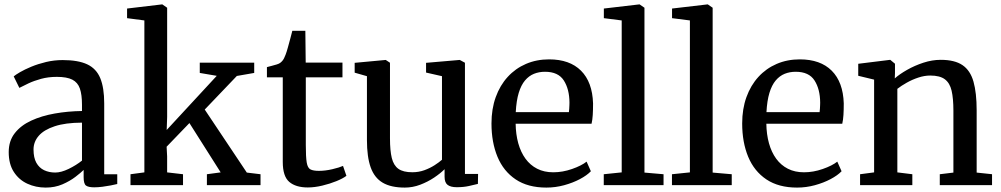

<svg xmlns="http://www.w3.org/2000/svg" viewBox="-20 -839 4534 870"><path d="M19.5 -149.9Q19.5 -200.5 47 -235.6Q74.5 -270.8 121.4 -292.4Q168.4 -314.1 227.9 -324.6Q287.3 -335.1 351.5 -336V-364.4Q351.5 -409.7 342 -437.6Q332.4 -465.4 307.7 -478.1Q283 -490.7 237.6 -490.7Q198.9 -490.7 166.3 -481.8Q133.8 -472.9 108.8 -461.1Q83.7 -449.4 67.7 -440.8L42.1 -492.9Q49.8 -499.6 70.6 -511.9Q91.4 -524.1 121.8 -536.7Q152.3 -549.3 188.8 -558.1Q225.3 -566.8 263.9 -566.8Q334.2 -566.8 375.4 -547.4Q416.6 -527.9 434.4 -484.6Q452.2 -441.3 452.2 -370.3V-49.5H511.3V-5.2Q500.1 -2.3 482 1.2Q463.9 4.7 443.8 7.3Q423.7 9.8 406.9 9.8Q380.6 9.8 369.8 1.9Q359 -6 359 -36V-69Q346.5 -56.6 321.8 -37.6Q297.2 -18.7 263 -3.8Q228.8 11 187.1 11Q142.3 11 104.1 -6.5Q66 -24 42.8 -59.7Q19.5 -95.4 19.5 -149.9ZM230.4 -57.2Q257.2 -57.2 291.4 -73.8Q325.6 -90.5 351.5 -111.3V-283.3Q276.4 -283 227.8 -266.9Q179.1 -250.9 155.5 -223.6Q131.9 -196.4 131.9 -161.6Q131.9 -124.5 144.7 -101.4Q157.6 -78.4 179.9 -67.8Q202.2 -57.2 230.4 -57.2Z M634.2 -57.9V-746.4L555.8 -756.7V-800.3L714.2 -819.1H715.6L737.4 -803.9V-309.2L735.3 -250.1L962.2 -495.4L885.2 -508.5V-555H1131.9V-508.5L1053.2 -494.8L907.7 -342.6L1098.4 -57L1160.5 -49.5V0H917.5V-49.5L979.9 -57.9L838.3 -281.4L735 -174.2L737.3 -130.3V-57.9L809.3 -49.5V0H571.3V-49.5Z M1374.5 10.4Q1320.4 10.4 1290.8 -14.7Q1261.3 -39.9 1261.3 -105.2V-488.5H1189.5V-534.9Q1199.5 -537.7 1211.6 -540.7Q1223.7 -543.8 1234.1 -547Q1244.5 -550.3 1249.4 -554Q1255.3 -558.4 1259.4 -563.3Q1263.5 -568.1 1267 -574.8Q1270.5 -581.5 1274 -591Q1278.8 -603.2 1284.7 -624.8Q1290.7 -646.3 1296.3 -667.4Q1301.9 -688.4 1304.6 -699.5H1363.6L1365.2 -555.3H1531.8V-488.5H1365.7V-182Q1365.7 -127.5 1369.8 -102.8Q1373.9 -78 1386.7 -71.4Q1399.5 -64.8 1425.1 -64.8Q1453.8 -64.8 1485.9 -72.3Q1518.1 -79.9 1534.3 -87.2L1549.7 -42.3Q1534.2 -30.4 1504.6 -18.3Q1475 -6.2 1440.2 2.1Q1405.4 10.4 1374.5 10.4Z M2049.6 9.3Q2022.1 9.3 2008.3 -1.2Q1994.5 -11.6 1994.5 -38.1V-72.3Q1975.9 -53.6 1947.2 -34.3Q1918.5 -15.1 1884.2 -2Q1850 11 1814.4 11Q1751.7 11 1714.2 -11.1Q1676.6 -33.2 1659.6 -80.7Q1642.7 -128.3 1642.7 -204.3V-493.8L1587.1 -509.7V-554.3L1727 -567.3H1728L1747.1 -554.7V-211.8Q1747.1 -156.8 1755.3 -123.1Q1763.6 -89.4 1785.4 -73.9Q1807.1 -58.5 1848.1 -58.5Q1877.5 -58.5 1903.1 -67.8Q1928.7 -77.2 1949.1 -90.3Q1969.4 -103.3 1982.7 -115.1V-493.8L1910.6 -510.2V-554.3L2061.9 -567.3H2063.5L2086.8 -554.7V-51H2146.3L2145.5 -5.7Q2128.5 -1.5 2104.6 3.9Q2080.7 9.3 2049.6 9.3Z M2455.7 11Q2372.1 11 2316.8 -26Q2261.5 -63 2234.2 -128.6Q2207 -194.2 2207 -279.4Q2207 -345.3 2226.3 -398.9Q2245.6 -452.4 2280.6 -490.6Q2315.5 -528.8 2363.3 -549.4Q2411.1 -570 2468.1 -570Q2561.5 -570 2612.8 -518.6Q2664.2 -467.2 2667.3 -370.6Q2667.3 -340.5 2665.9 -318.1Q2664.5 -295.6 2660.5 -278.4H2316.5Q2317.2 -230.1 2328.4 -189.7Q2339.7 -149.3 2361.1 -119.9Q2382.5 -90.5 2414.1 -74.4Q2445.7 -58.3 2487.1 -58.3Q2529.3 -58.3 2572.2 -73.3Q2615.1 -88.3 2638 -106.6L2657.4 -63Q2639.5 -44.3 2607.8 -27.5Q2576 -10.6 2536.4 0.2Q2496.8 11 2455.7 11ZM2317 -330.9H2557.8Q2558.7 -337.9 2559.3 -346.5Q2559.9 -355.1 2560.1 -362.7Q2560.4 -370.4 2560.4 -374.2Q2560 -435 2534.8 -474.4Q2509.6 -513.8 2449.5 -513.8Q2422.6 -513.8 2399.6 -504.6Q2376.6 -495.3 2358.9 -474.4Q2341.3 -453.5 2330.5 -418.2Q2319.8 -383 2317 -330.9Z M2797.1 -57.9V-746.4L2716.2 -756.7V-800.3L2876.8 -819.1H2878.2L2900.2 -803.9V-57L2986.7 -49.5V0H2715.8V-49.5Z M3106.1 -57.9V-746.4L3025.2 -756.7V-800.3L3185.8 -819.1H3187.2L3209.2 -803.9V-57L3295.7 -49.5V0H3024.8V-49.5Z M3591.7 11Q3508.1 11 3452.8 -26Q3397.5 -63 3370.2 -128.6Q3343 -194.2 3343 -279.4Q3343 -345.3 3362.3 -398.9Q3381.6 -452.4 3416.6 -490.6Q3451.5 -528.8 3499.3 -549.4Q3547.1 -570 3604.1 -570Q3697.5 -570 3748.8 -518.6Q3800.2 -467.2 3803.3 -370.6Q3803.3 -340.5 3801.9 -318.1Q3800.5 -295.6 3796.5 -278.4H3452.5Q3453.2 -230.1 3464.4 -189.7Q3475.7 -149.3 3497.1 -119.9Q3518.5 -90.5 3550.1 -74.4Q3581.7 -58.3 3623.1 -58.3Q3665.3 -58.3 3708.2 -73.3Q3751.1 -88.3 3774 -106.6L3793.4 -63Q3775.5 -44.3 3743.8 -27.5Q3712 -10.6 3672.4 0.2Q3632.8 11 3591.7 11ZM3453 -330.9H3693.8Q3694.7 -337.9 3695.3 -346.5Q3695.9 -355.1 3696.1 -362.7Q3696.4 -370.4 3696.4 -374.2Q3696 -435 3670.8 -474.4Q3645.6 -513.8 3585.5 -513.8Q3558.6 -513.8 3535.6 -504.6Q3512.6 -495.3 3494.9 -474.4Q3477.3 -453.5 3466.5 -418.2Q3455.8 -383 3453 -330.9Z M3940.8 -57.9V-478.2L3868.9 -495.6V-550L4011.3 -567.6H4014.3L4035.4 -550.2V-508.3L4034.4 -483.7Q4056.1 -503 4090.2 -522.4Q4124.3 -541.8 4164.1 -554.9Q4203.9 -567.9 4242.7 -567.9Q4306 -567.9 4341.4 -543.8Q4376.7 -519.8 4391.1 -469.1Q4405.5 -418.4 4405.5 -338.5V-57L4475.2 -49.6V0H4238.4V-49.5L4300.1 -57V-337.9Q4300.1 -392.7 4292 -427.9Q4283.9 -463 4261.2 -479.9Q4238.6 -496.7 4195.3 -496.7Q4168.8 -496.7 4141.2 -487.5Q4113.6 -478.4 4088.8 -464.4Q4064 -450.5 4046.1 -436.5V-57.9L4114 -49.5V0H3877.2V-49.5Z"/></svg>

Font: Merriweather 7pt Light
Style: Regular
Weight: 300
Designer: Eben Sorkin
Foundry: Eben Sorkin
Version: Version 2.200;gftools[0.9.31]